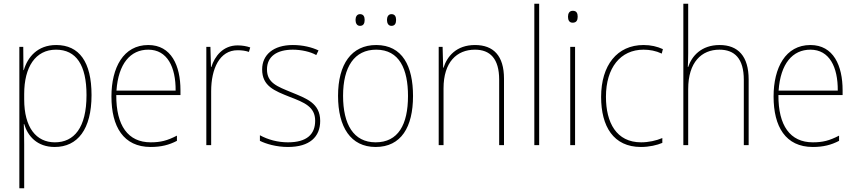

<svg xmlns="http://www.w3.org/2000/svg" viewBox="-20 -780 4604 1032"><path d="M282 -538C181 -538 128 -472 108 -403H106L105 -528H84V232H110V-4C110 -42 109 -80 108 -113H110C129 -49 179 10 274 10C397 10 472 -85 472 -269C472 -447 406 -538 282 -538ZM281 -513C390 -513 445 -430 445 -269C445 -93 378 -15 275 -15C175 -15 110 -94 110 -246V-275C110 -419 170 -513 281 -513Z M777 -538C643 -538 579 -416 579 -261C579 -100 643 10 790 10C846 10 889 -1 931 -23V-51C879 -24 843 -15 790 -15C668 -15 604 -105 605 -269H950V-295C950 -427 901 -538 777 -538ZM777 -513C879 -513 925 -420 924 -293H606C616 -438 681 -513 777 -513Z M1257 -536C1179 -536 1134 -478 1116 -420H1114L1111 -528H1089V0H1115V-290C1115 -410 1160 -510 1257 -510C1281 -510 1300 -507 1318 -501L1325 -525C1305 -532 1282 -536 1257 -536Z M1701 -130C1701 -226 1626 -251 1546 -284C1471 -315 1415 -334 1415 -407C1415 -477 1469 -513 1554 -513C1599 -513 1649 -502 1680 -484L1692 -509C1656 -526 1608 -538 1554 -538C1449 -538 1389 -485 1389 -407C1389 -317 1455 -292 1538 -259C1616 -229 1674 -206 1674 -131C1674 -59 1630 -15 1528 -15C1473 -15 1421 -29 1377 -53V-23C1409 -7 1464 10 1528 10C1644 10 1701 -44 1701 -130Z M1891 -673C1891 -656 1898 -641 1915 -641C1934 -641 1940 -655 1940 -673C1940 -690 1934 -704 1915 -704C1898 -704 1891 -689 1891 -673ZM2060 -673C2060 -656 2067 -641 2084 -641C2103 -641 2109 -655 2109 -673C2109 -690 2103 -704 2084 -704C2067 -704 2060 -689 2060 -673ZM2200 -264C2200 -423 2144 -538 2002 -538C1870 -538 1797 -436 1797 -265C1797 -97 1865 10 1999 10C2136 10 2200 -97 2200 -264ZM1824 -265C1824 -421 1885 -513 2002 -513C2127 -513 2173 -408 2173 -264C2173 -110 2120 -15 1999 -15C1880 -15 1824 -112 1824 -265Z M2533 -538C2433 -538 2383 -477 2364 -416H2362L2359 -528H2338V0H2364V-305C2364 -446 2435 -513 2533 -513C2614 -513 2663 -465 2663 -352V0H2689V-357C2689 -481 2632 -538 2533 -538Z M2878 0V-760H2852V0Z M3059 -722C3039 -722 3033 -706 3033 -690C3033 -673 3039 -658 3058 -658C3079 -658 3085 -672 3085 -690C3085 -706 3081 -722 3059 -722ZM3071 -528H3045V0H3071Z M3425 10C3470 10 3512 0 3540 -12V-38C3507 -24 3466 -15 3426 -15C3293 -15 3237 -121 3237 -260C3237 -416 3315 -513 3439 -513C3472 -513 3505 -507 3537 -492L3543 -516C3512 -530 3479 -538 3439 -538C3297 -538 3211 -429 3211 -259C3211 -101 3277 10 3425 10Z M3679 -495V-760H3653V0H3679V-301C3679 -446 3751 -513 3847 -513C3928 -513 3978 -466 3978 -351V0H4004V-353C4004 -478 3947 -538 3848 -538C3749 -538 3698 -478 3679 -420H3677C3678 -446 3679 -464 3679 -495Z M4336 -538C4202 -538 4138 -416 4138 -261C4138 -100 4202 10 4349 10C4405 10 4448 -1 4490 -23V-51C4438 -24 4402 -15 4349 -15C4227 -15 4163 -105 4164 -269H4509V-295C4509 -427 4460 -538 4336 -538ZM4336 -513C4438 -513 4484 -420 4483 -293H4165C4175 -438 4240 -513 4336 -513Z"/></svg>

Font: Noto Sans Thai Looped SemiCondensed Thin
Style: Regular
Weight: 100
Width: 4
Designer: Sasikarn Vongin, Ben Mitchell
Foundry: The Fontpad Ltd
Version: Version 1.001